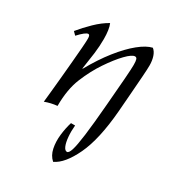

<svg xmlns="http://www.w3.org/2000/svg" viewBox="-168 -555 813 891"><g transform="rotate(30 238.5 -110.0)"><path d="M389 -455Q403 -444 410 -423Q417 -402 417 -376Q417 -357 414 -315Q411 -273 407 -221Q403 -169 399 -119Q386 37 344.5 124.5Q303 212 253 235Q230 215 223 181Q216 147 220.5 108.5Q225 70 235 38H257Q254 70 256.5 99Q259 128 266.5 145.5Q274 163 285 163Q295 163 303 138Q311 113 319 51.5Q327 -10 336 -119Q344 -212 348 -267Q352 -322 352 -341Q352 -362 349 -370.5Q346 -379 338 -379Q322 -379 291.5 -347.5Q261 -316 226 -264Q193 -215 167 -152Q141 -89 141 0Q108 3 76 15Q78 -6 82 -43.5Q86 -81 90 -126Q94 -171 98 -214.5Q102 -258 104.5 -292Q107 -326 107 -341Q107 -361 98 -361Q84 -361 49 -323L33 -339Q59 -371 92.5 -403.5Q126 -436 160 -455Q166 -442 169 -421.5Q172 -401 172 -376Q172 -337 167 -298Q162 -259 154 -208H156Q195 -278 237 -331Q279 -384 318.5 -416Q358 -448 389 -455Z"/></g></svg>

Font: Bona Nova SC
Style: Italic
Weight: 400
Italic angle: -4°
Designer: Mateusz Machalski
Foundry: Capitalics
Version: Version 4.001; ttfautohint (v1.8.4.7-5d5b)